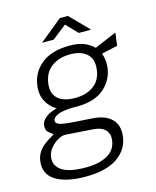

<svg xmlns="http://www.w3.org/2000/svg" viewBox="-125 -765 832 1022"><g transform="rotate(-15 291.5 -254.5)"><path d="M218.5 171Q112 171 54.5 135Q-3 99 6.5 28Q10 0 24.5 -20.8Q39 -41.5 57.2 -55.5Q75.5 -69.5 91 -78.2Q106.5 -87 112 -91.5Q100.5 -99.5 86.2 -112Q72 -124.5 75.5 -151.5Q78 -173 100 -191.2Q122 -209.5 163 -220.5Q126 -242.5 107.5 -279.2Q89 -316 95 -362.5Q104.5 -435.5 160.5 -480.2Q216.5 -525 316 -525Q362.5 -525 393.2 -513Q424 -501 448 -477.5Q455 -480.5 471.5 -487.8Q488 -495 508 -503.2Q528 -511.5 545 -518.8Q562 -526 569.5 -529L560.5 -458.5L472 -439Q486 -401.5 481 -359Q471.5 -290 418.5 -245.8Q365.5 -201.5 268.5 -201.5Q264 -201.5 258.8 -201.5Q253.5 -201.5 249.5 -202Q187 -200.5 162 -188Q137 -175.5 135.5 -160.5Q134 -145 154 -137.8Q174 -130.5 226.5 -126.5Q246.5 -125 273.2 -123.5Q300 -122 333 -119.5Q402 -115.5 437.8 -80.8Q473.5 -46 465 17.5Q456 86 394.8 128.5Q333.5 171 218.5 171ZM274 -248Q334 -248 374.8 -276.8Q415.5 -305.5 423 -363Q430.5 -421.5 398.2 -450.5Q366 -479.5 307 -479.5Q245.5 -479.5 204 -449.2Q162.5 -419 154.5 -359.5Q147.5 -305.5 178.5 -276.8Q209.5 -248 274 -248ZM233.5 124Q306.5 124 352.2 98.2Q398 72.5 404.5 20Q409 -14.5 388.8 -36.8Q368.5 -59 320 -62.5L172 -72.5Q156 -74 132.8 -61.8Q109.5 -49.5 90.2 -27.2Q71 -5 67 24Q61.5 70 101.8 97Q142 124 233.5 124ZM178.5 -577.5 304 -680H348.5L449 -577.5H381L321.5 -639.5L242.5 -577.5Z"/></g></svg>

Font: Public Sans ExtraLight
Style: Italic
Weight: 200
Italic angle: -8°
Designer: The Public Sans project authors (U.S. Web Design System). Libre Franklin designed by Pablo Impallari and Rodrigo Fuenzal
Version: Version 1.007; ttfautohint (v1.8.1) -l 8 -r 50 -G 200 -x 14 